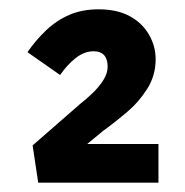

<svg xmlns="http://www.w3.org/2000/svg" viewBox="-20 -810 398 412"><path d="M62 -418 50 -498 152 -587Q165 -597 179 -610.5Q193 -624 202 -638.5Q211 -653 211 -667Q211 -683 203.5 -691.5Q196 -700 181 -700Q161 -700 142.5 -685.5Q124 -671 109 -649L39 -698Q56 -723 78.5 -744.5Q101 -766 128.5 -778Q156 -790 192 -790Q231 -790 258 -775.5Q285 -761 299.5 -736Q314 -711 314 -683Q314 -648 296 -619.5Q278 -591 252 -569Q226 -547 201 -529L143 -481L145 -501H320V-418Z"/></svg>

Font: Lexend Mega SemiBold
Style: Regular
Weight: 600
Designer: Bonnie Shaver-Troup, Thomas Jockin
Foundry: Lexend
Version: Version 1.007